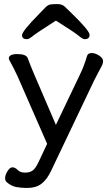

<svg xmlns="http://www.w3.org/2000/svg" viewBox="-20 -751 540 941"><path d="M254 -650Q157 -588 139.5 -573.5Q122 -559 112 -559Q88 -559 88 -578.5Q88 -598 171 -682Q191 -703 203 -715Q215 -727 226.5 -729Q238 -731 261.5 -731Q285 -731 298 -718Q311 -705 331 -686Q419 -601 419 -580Q419 -559 395 -559Q385 -559 366.5 -575Q348 -591 254 -650ZM23 -464Q23 -486 65.5 -486Q108 -486 116 -466Q124 -443 144 -395L254 -139L372 -386Q391 -424 407 -478Q412 -491 429.5 -491Q447 -491 466 -478.5Q485 -466 485 -453Q485 -440 479 -428.5Q473 -417 462 -396.5Q451 -376 442 -358L231 85Q211 128 184 149Q157 170 116 170H106Q87 170 61.5 166Q36 162 12 141Q5 134 5 121Q5 108 16.5 88.5Q28 69 41 69Q54 69 66.5 82Q79 95 103 95Q127 95 141 84Q155 73 169 43L211 -46L67 -375Q45 -422 34 -441Q23 -460 23 -464Z"/></svg>

Font: ToneOZ-Pinyin-WenKai-Medium
Style: Medium
Weight: 700
Designer: Fontworks Inc.
Foundry: ToneOZ
Version: Version 0.240331